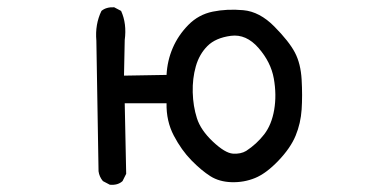

<svg xmlns="http://www.w3.org/2000/svg" viewBox="-20 -498 1040 528"><path d="M282 10 263 0Q253 -12 251 -27L245 -386Q241 -431 259 -468Q272 -479 294 -478L313 -468Q329 -433 323 -388L321 -290L438 -292Q440 -331 455 -366Q470 -401 498 -429.5Q526 -458 565 -466Q604 -474 649 -470Q694 -466 734.5 -425Q775 -384 791 -353.5Q807 -323 809.5 -279Q812 -235 809.5 -197Q807 -159 793 -125Q779 -91 745.5 -56Q712 -21 681.5 -8.5Q651 4 617 3Q583 2 558.5 -13.5Q534 -29 506.5 -57Q479 -85 458 -125Q437 -165 438 -214H323L327 -20L317 0Q304 12 282 10ZM657 -83Q686 -102 706.5 -128.5Q727 -155 734 -196Q741 -237 733 -282Q725 -327 691 -366Q657 -405 615 -399.5Q573 -394 550.5 -371.5Q528 -349 518.5 -315.5Q509 -282 510 -244Q511 -206 521.5 -173Q532 -140 565.5 -108.5Q599 -77 620.5 -75.5Q642 -74 657 -83Z"/></svg>

Font: Kosefont JP
Style: Regular
Weight: 400
Designer: Nozomi Seto 瀬戸のぞみ
Version: Version 3.00;June 19, 2020